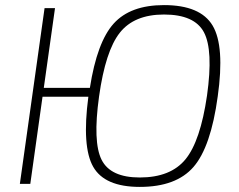

<svg xmlns="http://www.w3.org/2000/svg" viewBox="-20 -722 939 754"><path d="M152 -377H333Q361 -557 426.5 -629.5Q492 -702 624 -702Q767 -702 815 -621.5Q863 -541 835 -343Q808 -145 740 -66.5Q672 12 529 12Q391 12 346 -67Q301 -146 327 -342H147L99 0H58L155 -690H196ZM793 -347Q818 -525 781 -595Q744 -665 624 -665Q507 -665 450.5 -593.5Q394 -522 369 -343Q344 -164 379 -94.5Q414 -25 529 -25Q650 -25 708.5 -96.5Q767 -168 793 -347Z"/></svg>

Font: Exo 2.0 Extra Light
Style: Italic
Weight: 250
Italic angle: -8°
Designer: Natanael Gama
Version: Version 1.001;PS 001.001;hotconv 1.0.70;makeotf.lib2.5.58329